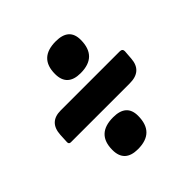

<svg xmlns="http://www.w3.org/2000/svg" viewBox="-153 -683 788 788"><g transform="rotate(-45 241.5 -289.0)"><path d="M360 -497Q360 -400 263 -400Q186 -400 186 -472Q186 -565 283 -565Q360 -565 360 -497ZM34 -228Q23 -228 23 -239L25 -280Q29 -350 97 -350H439Q455 -350 455 -336L452 -295Q447 -228 376 -228ZM306 -110Q306 -13 209 -13Q132 -13 132 -85Q132 -178 229 -178Q306 -178 306 -110Z"/></g></svg>

Font: PoetsenOne
Style: Regular
Weight: 400
Designer: Rodrigo Fuenzalida, Pablo Impallari
Foundry: Pablo Impallari, Rodrigo Fuenzalida
Version: Version 1.000